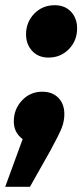

<svg xmlns="http://www.w3.org/2000/svg" viewBox="-61 -534 316 737"><path d="M186 -96Q186 -68 175.5 -42Q165 -16 133 43L54 183H-41L26 0Q-8 -25 -8 -68Q-8 -115 23.5 -148.5Q55 -182 101 -182Q140 -182 163 -158.5Q186 -135 186 -96ZM39 -402Q39 -449 70.5 -481.5Q102 -514 149 -514Q188 -514 211.5 -489Q235 -464 235 -425Q235 -378 203.5 -345.5Q172 -313 125 -313Q86 -313 62.5 -338.5Q39 -364 39 -402Z"/></svg>

Font: Fira Sans Condensed Black
Style: Italic
Weight: 900
Width: 3
Italic angle: -8°
Designer: Carrois Corporate & Edenspiekermann AG
Foundry: Carrois Corporate GbR & Edenspiekermann AG
Version: Version 4.203